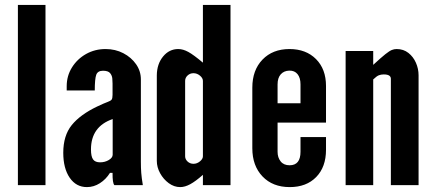

<svg xmlns="http://www.w3.org/2000/svg" viewBox="-20 -755 1769 783"><path d="M53 0H165.5V-735H53Z M334.5 8Q362.5 8 387.2 -7.8Q412 -23.5 428.5 -50H439Q438.5 -8 446.5 0H562.5Q557.5 -30 556 -50.2Q554.5 -70.5 554.5 -95V-431Q554.5 -465 535 -493Q515.5 -521 483 -538Q450.5 -555 410.5 -555Q367 -555 331 -534.8Q295 -514.5 273.5 -480Q252 -445.5 252 -403.5V-386H366.5Q366.5 -433.5 372.5 -450Q378.5 -466.5 400 -466.5Q421 -466.5 429 -456.8Q437 -447 438 -434.8Q439 -422.5 439 -414.5V-368Q439 -353.5 435 -348.5Q431 -343.5 417.8 -338.8Q404.5 -334 376 -320.5Q307 -287.5 272.5 -244.8Q238 -202 238 -132Q238 -68.5 264.2 -30.2Q290.5 8 334.5 8ZM388 -93Q368 -93 359.5 -105Q351 -117 351 -145.5Q351 -239 439.5 -269.5V-124Q439.5 -112 423.8 -102.5Q408 -93 388 -93Z M715 8Q734 8 755.8 -3.8Q777.5 -15.5 807.5 -42V0H920V-735H807.5V-499.5Q769.5 -531.5 748 -543.2Q726.5 -555 707 -555Q670 -555 645 -524.5Q620 -494 619.5 -448V-99Q619.5 -73 633 -48.5Q646.5 -24 668.2 -8Q690 8 715 8ZM769 -87Q755 -87 745 -96.2Q735 -105.5 735 -117.5V-425Q735 -438 745 -447.2Q755 -456.5 769 -456.5Q783.5 -456.5 795.5 -446.5Q807.5 -436.5 807.5 -425V-117.5Q807.5 -107 795.5 -97Q783.5 -87 769 -87Z M1161.5 8Q1229.5 8 1269.5 -33Q1309.5 -74 1309.5 -144V-196H1205.5V-136Q1205.5 -81 1161 -81Q1137 -81 1124.5 -96.8Q1112 -112.5 1112 -136V-255H1309.5V-404.5Q1309.5 -473 1268.8 -514Q1228 -555 1160.5 -555Q1092 -555 1050.5 -512Q1009 -469 1009 -397.5V-150.5Q1009 -79 1050.5 -35.5Q1092 8 1161.5 8ZM1112 -334V-411Q1112 -437.5 1125 -452Q1138 -466.5 1160 -467Q1181.5 -467.5 1193.5 -452.5Q1205.5 -437.5 1205.5 -411V-334Z M1389.5 0H1502V-431Q1516 -444.5 1525 -448Q1534 -451.5 1545 -451.5Q1574 -451.5 1574 -433.5V0H1687V-448Q1687 -474.5 1676.2 -499Q1665.5 -523.5 1645.5 -539.2Q1625.5 -555 1597.5 -555Q1587.5 -555 1578 -551.2Q1568.5 -547.5 1551.5 -534Q1534.5 -520.5 1502 -490.5V-547H1389.5Z"/></svg>

Font: League Gothic SemiExpanded
Style: Regular
Weight: 400
Width: 6
Designer: The League of Moveable Type
Version: Version 1.600; ttfautohint (v1.8.3)